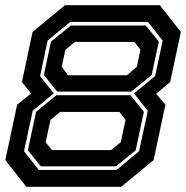

<svg xmlns="http://www.w3.org/2000/svg" viewBox="-28 -720 716 740"><path d="M73.5 0 -7.5 -103 38 -316.5 92 -359.5 56.5 -404 97.5 -597 222.5 -700H588L669 -597L628 -404L573.5 -358.5L609.5 -316.5L564 -103L439 0ZM121.5 -65H421L508 -137L541.5 -293L488.5 -360L570 -427L599 -563.5L542 -635.5H242.5L155.5 -563.5L126.5 -427L179 -360L98 -293L64.5 -137ZM192.5 -367 141 -431 168.5 -559.5 244.5 -621.5H534L584 -559.5L556.5 -431L478 -367ZM234 -430H461.5L499.5 -463L513.5 -528L489.5 -558.5H261L224 -528L210 -463ZM129.5 -79 79.5 -141 111 -289 189.5 -353H475L526.5 -289L495 -141L419 -79ZM172 -141.5H400.5L437.5 -172L456 -258L432 -288.5H203.5L166.5 -258L148 -172Z"/></svg>

Font: Tourney Expanded Regular
Style: Bold Italic
Weight: 700
Width: 7
Italic angle: -12°
Designer: Tyler Finck
Foundry: Etcetera Type Co
Version: Version 1.010; ttfautohint (v1.8.3)